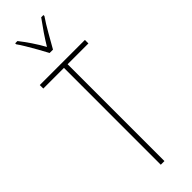

<svg xmlns="http://www.w3.org/2000/svg" viewBox="-315 -958 966 966"><g transform="rotate(-45 168.0 -475.0)"><path d="M180 0H154V-689H7V-714H328V-689H180ZM156 -793Q143 -818 126.5 -847Q110 -876 94.5 -902Q79 -928 68 -943V-950H84Q104 -925 127 -891Q150 -857 168 -824Q188 -857 208 -886.5Q228 -916 253 -950H269V-943Q247 -911 223.5 -869.5Q200 -828 180 -793Z"/></g></svg>

Font: Noto Sans Telugu ExtraCondensed Thin
Style: Regular
Weight: 100
Width: 2
Designer: Jelle Bosma - Monotype Design Team
Foundry: Monotype Imaging Inc.
Version: Version 2.005; ttfautohint (v1.8.4.7-5d5b)